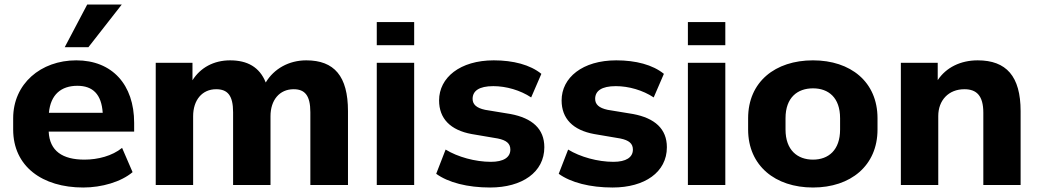

<svg xmlns="http://www.w3.org/2000/svg" viewBox="-20 -816 4584 847"><path d="M347.2 11.2C429.2 11.2 514.2 -13.7 564.9 -56.6L518.6 -163.6C474.6 -127.9 411.6 -111.8 352.5 -111.8C255.9 -111.8 198.7 -149.9 194.8 -235.4H571.8V-273.9C571.8 -442.4 475.1 -549.8 316.4 -549.8C159.7 -549.8 38.1 -446.3 38.1 -294.4V-244.6C38.1 -82 166.5 11.2 347.2 11.2ZM370.1 -607.9 517.1 -795.9H364.7L265.6 -607.9ZM321.3 -437.5C389.2 -437.5 427.7 -400.4 433.1 -318.4H195.8C203.1 -398.9 250 -437.5 321.3 -437.5Z M832 0V-303.2C832 -374.5 871.6 -422.4 933.6 -422.4C983.9 -422.4 1008.3 -395 1008.3 -320.8V0H1173.3V-303.2C1173.3 -374.5 1212.9 -422.4 1275.4 -422.4C1324.7 -422.4 1349.1 -395 1349.1 -320.8V0H1515.1V-325.7C1515.1 -480 1454.6 -549.8 1331.1 -549.8C1254.4 -549.8 1188.5 -512.7 1152.3 -452.1C1125 -520.5 1070.8 -549.8 995.1 -549.8C922.4 -549.8 863.8 -517.1 829.1 -461.9V-539.1H667V0Z M1807.1 -616.7V-718.8H1642.1V-616.7ZM1807.1 0V-539.1H1642.1V0Z M2142.1 11.2C2283.2 11.2 2381.3 -56.2 2381.3 -166.5C2381.3 -247.6 2328.1 -294.9 2232.4 -313L2120.1 -331.5C2081.1 -339.8 2064.9 -356 2064.9 -379.9C2064.9 -414.6 2092.8 -436 2156.2 -436C2212.9 -436 2275.4 -418 2323.2 -386.2L2368.2 -490.2C2318.8 -530.3 2244.1 -549.8 2158.2 -549.8C2009.3 -549.8 1917 -473.6 1917 -373C1917 -293 1966.8 -241.7 2061 -224.6L2175.8 -205.1C2214.4 -197.3 2231.4 -182.6 2231.4 -156.2C2231.4 -121.6 2201.2 -102.1 2145.5 -102.1C2076.7 -102.1 1999 -123.5 1945.8 -156.2L1904.3 -49.3C1957.5 -10.7 2042.5 11.2 2142.1 11.2Z M2682.6 11.2C2823.7 11.2 2921.9 -56.2 2921.9 -166.5C2921.9 -247.6 2868.7 -294.9 2772.9 -313L2660.6 -331.5C2621.6 -339.8 2605.5 -356 2605.5 -379.9C2605.5 -414.6 2633.3 -436 2696.8 -436C2753.4 -436 2815.9 -418 2863.8 -386.2L2908.7 -490.2C2859.4 -530.3 2784.7 -549.8 2698.7 -549.8C2549.8 -549.8 2457.5 -473.6 2457.5 -373C2457.5 -293 2507.3 -241.7 2601.6 -224.6L2716.3 -205.1C2754.9 -197.3 2772 -182.6 2772 -156.2C2772 -121.6 2741.7 -102.1 2686 -102.1C2617.2 -102.1 2539.6 -123.5 2486.3 -156.2L2444.8 -49.3C2498 -10.7 2583 11.2 2682.6 11.2Z M3179.7 -616.7V-718.8H3014.6V-616.7ZM3179.7 0V-539.1H3014.6V0Z M3566.4 11.2C3732.4 11.2 3851.1 -85 3851.1 -244.6V-294.4C3851.1 -455.1 3732.4 -549.8 3566.4 -549.8C3399.9 -549.8 3280.3 -455.1 3280.3 -294.4V-244.6C3280.3 -85 3399.9 11.2 3566.4 11.2ZM3566.4 -111.8C3498.5 -111.8 3445.3 -153.3 3445.3 -244.6V-294.4C3445.3 -386.2 3498.5 -426.3 3566.4 -426.3C3634.8 -426.3 3686 -385.7 3686 -294.4V-244.6C3686 -153.8 3634.8 -111.8 3566.4 -111.8Z M4119.1 0V-304.2C4119.1 -373.5 4164.6 -422.4 4234.4 -422.4C4288.1 -422.4 4317.9 -394 4317.9 -318.8V0H4482.4V-325.7C4482.4 -479.5 4419.4 -549.8 4293 -549.8C4217.8 -549.8 4153.8 -518.6 4116.7 -462.4V-539.1H3954.1V0Z"/></svg>

Font: Winston ExtraBold
Style: Regular
Weight: 800
Designer: Vernon Adams, Kim Jin-seong, David Berlow, Cristiano Sobral
Foundry: The Winston Project Authors
Version: Version 3.004